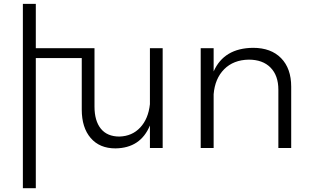

<svg xmlns="http://www.w3.org/2000/svg" viewBox="-20 -777 1636 1008"><path d="M767.1 -523.9H834V0H767.1V-118.2Q717.8 0.5 585.9 2Q502.9 2 456.1 -52.5Q409.2 -106.9 409.2 -202.1V-472.2H168V210.9H100.1V-756.8H168V-523.9H476.1V-217.8Q476.1 -142.6 509.5 -101.3Q543 -60.1 606.9 -60.1Q673.8 -62 716.3 -107.7Q758.8 -153.3 767.1 -230Z M1308.6 -525.9Q1402.8 -525.9 1455.8 -471.7Q1508.8 -417.5 1508.8 -321.8V0H1441.4V-306.2Q1441.4 -380.4 1400.4 -422.1Q1359.4 -463.9 1285.6 -463.9Q1205.6 -462.4 1157 -413.6Q1108.4 -364.7 1101.6 -282.2V0H1033.7V-523.9H1101.6V-401.9Q1155.8 -524.4 1308.6 -525.9Z"/></svg>

Font: Montserrat arm Light
Style: Regular
Weight: 300
Designer: Julieta Ulanovsky
Foundry: Julieta Ulanovsky
Version: Version 6.000;PS 006.000;hotconv 1.0.88;makeotf.lib2.5.64775